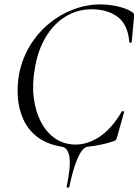

<svg xmlns="http://www.w3.org/2000/svg" viewBox="-20 -656 628 870"><path d="M294 191Q293 195 287 194Q281 193 282 189Q294 132 296 92.5Q298 53 288 31.5Q278 10 255 8Q190 -4 148.5 -36Q107 -68 86 -114.5Q65 -161 61 -213.5Q57 -266 66 -318Q80 -390 115.5 -448.5Q151 -507 202 -549Q253 -591 313 -613.5Q373 -636 434 -636Q475 -636 515.5 -626.5Q556 -617 579 -601Q586 -596 587 -592Q588 -588 587 -577L577 -466Q576 -462 571 -462Q566 -462 566 -466Q559 -546 512.5 -580Q466 -614 396 -614Q331 -614 277 -581Q223 -548 187 -487.5Q151 -427 138 -346Q125 -275 133 -212.5Q141 -150 166 -102.5Q191 -55 231 -28Q271 -1 323 -1Q379 -1 433.5 -38Q488 -75 532 -151Q534 -154 539 -152Q544 -150 542 -147L512 -40Q509 -27 506 -23Q503 -19 494 -16Q464 -6 434.5 0Q405 6 376 9Q363 10 349 29.5Q335 49 321 89Q307 129 294 191Z"/></svg>

Font: Cormorant
Style: Italic
Weight: 400
Italic angle: -10°
Designer: Christian Thalmann (Catharsis Fonts)
Foundry: Catharsis Fonts
Version: Version 4.000